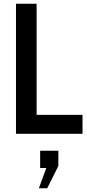

<svg xmlns="http://www.w3.org/2000/svg" viewBox="-20 -720 470 1033"><path d="M66 -700H177V-102H424V0H66ZM189 293 229 184H196V91H294V173L234 293Z"/></svg>

Font: Cabin Condensed SemiBold
Style: Regular
Weight: 600
Width: 3
Designer: Pablo Impallari
Foundry: Pablo Impallari. http://www.impallari.com Igino Marini. http://www.ikern.com
Version: Version 2.001